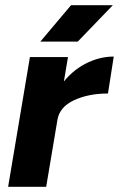

<svg xmlns="http://www.w3.org/2000/svg" viewBox="-20 -720 458 740"><path d="M95.3 -500H242L158 0H11.3ZM418.4 -502 396.1 -359.6Q321.1 -359.6 265.5 -333.8Q209.9 -307.9 201.4 -258.5L161.1 -257.9Q174.1 -334.9 214.1 -390.3Q254.1 -445.6 308.1 -473.8Q362.2 -502 418.4 -502ZM253.8 -700H414.9L279.6 -559.6H135.4Z"/></svg>

Font: Oak Sans Light Italic
Style: Regular
Weight: 400
Italic angle: -9.5°
Foundry: Erik Kennedy, Walven
Version: Version 1.000;Glyphs 3.1.2 (3151)